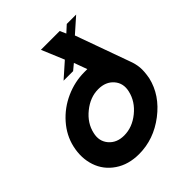

<svg xmlns="http://www.w3.org/2000/svg" viewBox="-196 -809 938 938"><g transform="rotate(-45 273.0 -340.0)"><path d="M221.2 9.8Q148.4 9.8 96.7 -25.4Q44.9 -60.5 25.4 -118.4Q5.9 -176.3 21 -243.2Q35.2 -305.7 79.8 -356.4Q124.5 -407.2 187 -435.1Q249.5 -462.9 315.9 -462.9H335.9L311 -530.8L279.8 -504.9H213.9L291 -573.2L242.2 -689.9H372.1L386.2 -658.2L420.9 -689.9H485.8L409.2 -622.1L508.8 -345.2Q521 -314 523.4 -286.1Q525.9 -258.3 518.1 -216.8Q496.1 -122.6 409.7 -56.4Q323.2 9.8 221.2 9.8ZM233.9 -106Q290.5 -106 339.8 -146Q389.2 -186 401.9 -242.2Q413.1 -289.6 384.5 -322.8Q356 -356 304.2 -356Q248.5 -356 199 -315.9Q149.4 -275.9 137.2 -220.2Q126 -172.9 154.5 -139.4Q183.1 -106 233.9 -106Z"/></g></svg>

Font: HK Grotesk Legacy
Style: Bold Italic
Weight: 700
Italic angle: -13°
Designer: Alfredo Marco Pradil
Foundry: Hanken Design Co.
Version: Version 2.022;PS 002.022;hotconv 1.0.88;makeotf.lib2.5.64775